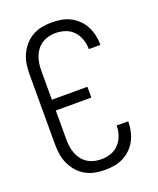

<svg xmlns="http://www.w3.org/2000/svg" viewBox="-140 -827 754 919"><g transform="rotate(-20 237.5 -367.5)"><path d="M235 8Q209 8 183.5 3Q158 -2 135.5 -15Q113 -28 96 -48Q79 -68 68.5 -91.5Q58 -115 54.5 -140.5Q51 -166 51 -192V-543Q51 -569 54.5 -594.5Q58 -620 68.5 -643.5Q79 -667 96 -687Q113 -707 135.5 -720Q158 -733 183.5 -738Q209 -743 235 -743Q259 -743 283 -739Q307 -735 328.5 -724Q350 -713 367.5 -696Q385 -679 396 -658Q407 -637 412.5 -613Q418 -589 418 -565V-562H359V-564Q359 -589 350.5 -613Q342 -637 325 -655Q308 -673 284 -681Q260 -689 235 -689Q217 -689 199 -684.5Q181 -680 165.5 -670Q150 -660 139 -645.5Q128 -631 121.5 -614Q115 -597 112.5 -579Q110 -561 110 -543V-395H291V-340H110V-192Q110 -174 112.5 -156Q115 -138 121.5 -121Q128 -104 139 -89.5Q150 -75 165.5 -65Q181 -55 199 -50.5Q217 -46 235 -46Q260 -46 284 -54Q308 -62 325 -80Q342 -98 350.5 -122Q359 -146 359 -171V-173H418V-170Q418 -146 412.5 -122Q407 -98 396 -77Q385 -56 367.5 -39Q350 -22 328.5 -11Q307 0 283 4Q259 8 235 8Z"/></g></svg>

Font: Iosevka QP Light
Style: Regular
Weight: 300
Designer: Belleve Invis
Foundry: Belleve Invis
Version: Version 20.0.0; ttfautohint (v1.8.4)